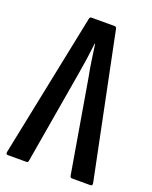

<svg xmlns="http://www.w3.org/2000/svg" viewBox="-127 -726 632 797"><g transform="rotate(20 189.0 -327.5)"><path d="M6 0Q-2 0 -1 -11L129 -647Q130 -655 139 -655H239Q248 -655 249 -647L379 -12Q381 0 372 0H290Q283 0 281 -7L211 -418Q204 -453 199 -488Q194 -523 189 -558H187Q183 -523 178 -488Q173 -453 167 -419L97 -8Q96 0 88 0Z"/></g></svg>

Font: Sofia Sans Extra Condensed SemiBold
Style: Regular
Weight: 600
Designer: Botio Nikoltchev, Ani Petrova
Foundry: lettersoup
Version: Version 4.101